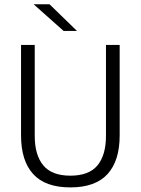

<svg xmlns="http://www.w3.org/2000/svg" viewBox="-20 -844 642 876"><path d="M301 11Q186.5 11 131.2 -50Q76 -111 76 -225.5V-639H138.5V-224Q138.5 -136.5 177.5 -89.5Q216.5 -42.5 301 -42.5Q386 -42.5 424.8 -89.5Q463.5 -136.5 463.5 -224V-639H526V-225.5Q526 -111 470.8 -50Q415.5 11 301 11ZM206 -824.5 330 -704V-703H270L134.5 -823.5V-824.5Z"/></svg>

Font: Anek Telugu Medium Light
Style: Regular
Weight: 300
Version: Version 1.003